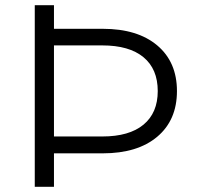

<svg xmlns="http://www.w3.org/2000/svg" viewBox="-20 -720 758 740"><path d="M662 -369Q662 -257 586 -193Q510 -129 376 -129H188V0H114V-700H188V-609H376Q510 -609 586 -545Q662 -481 662 -369ZM588 -369Q588 -454 533 -499.5Q478 -545 374 -545H188V-194H374Q478 -194 533 -239.5Q588 -285 588 -369Z"/></svg>

Font: CMG Sans
Style: Regular
Weight: 400
Designer: Julieta Ulanovsky
Foundry: Julieta Ulanovsky
Version: Version 7.200